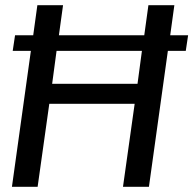

<svg xmlns="http://www.w3.org/2000/svg" viewBox="-20 -720 745 740"><path d="M696 -524H627L554 0H454L499 -320H170L125 0H26L99 -524H29L38 -584H108L124 -700H223L207 -584H536L552 -700H652L636 -584H705ZM527 -524H198L181 -397H510Z"/></svg>

Font: Krub Medium
Style: Italic
Weight: 500
Italic angle: -8°
Designer: Ekaluck Peanpanawate
Foundry: Cadson Demak Co.,Ltd.
Version: Version 1.000; ttfautohint (v1.6)